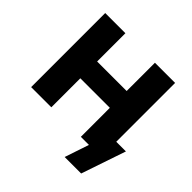

<svg xmlns="http://www.w3.org/2000/svg" viewBox="-211 -912 1292 1292"><g transform="rotate(45 434.5 -266.0)"><path d="M576 173 634 0H558V-145H841L733 173ZM84 0V-705H276V-436H557V-705H749V0H557V-276H276V0Z"/></g></svg>

Font: Nunito Sans 7pt Black
Style: Regular
Weight: 900
Designer: Vernon Adams
Foundry: Vernon Adams
Version: Version 3.101;gftools[0.9.27]